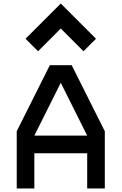

<svg xmlns="http://www.w3.org/2000/svg" viewBox="-20 -1070 690 1090"><path d="M263 -700H387L575 -325V0H475V-200H175V0H75V-325ZM475 -300 325 -600 175 -300ZM525 -850 454 -779 325 -908 196 -779 125 -850 325 -1050Z"/></svg>

Font: Monoikos Medium
Style: Regular
Weight: 500
Designer: Brian Krent
Version: Version 0.088